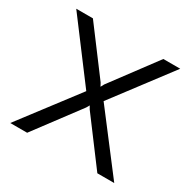

<svg xmlns="http://www.w3.org/2000/svg" viewBox="-124 -639 752 758"><g transform="rotate(30 252.0 -260.5)"><path d="M91 -521H15L212 -259L15 0H92L244 -203L252 -217L260 -203L412 0H489L291 -259L489 -521H412L260 -317L252 -302L244 -317Z"/></g></svg>

Font: FIGSv2-sans-serif
Style: Regular
Weight: 400
Designer: Matt McInerney, Pablo Impallari, Rodrigo Fuenzalida,Mirko Velimirovic
Foundry: Matt McInerney, Pablo Impallari, Rodrigo Fuenzalida
Version: Version 4.021;hotconv 1.0.109;makeotfexe 2.5.65596